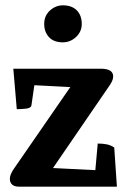

<svg xmlns="http://www.w3.org/2000/svg" viewBox="-20 -701 478 721"><path d="M52 0Q34 0 25.5 -8Q17 -16 17 -29Q17 -38 21 -47.5Q25 -57 32 -67L244 -374L109 -381L98 -305Q96 -295 77.5 -293Q59 -291 43 -291L30 -443H358Q405 -443 405 -414Q405 -405 400.5 -395.5Q396 -386 388 -375L179 -70L338 -62L347 -162Q365 -162 380.5 -159Q396 -156 409 -147L419 0ZM216 -542Q182 -542 164 -561.5Q146 -581 146 -611Q146 -642 167.5 -661.5Q189 -681 216 -681Q250 -681 268.5 -662Q287 -643 287 -611Q287 -582 265.5 -562Q244 -542 216 -542Z"/></svg>

Font: Petrona
Style: Bold
Weight: 700
Designer: Ringo R. Seeber
Foundry: Ringo R. Seeber
Version: Version 2.001; ttfautohint (v1.8.3)